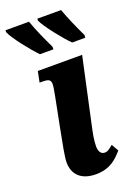

<svg xmlns="http://www.w3.org/2000/svg" viewBox="-151 -826 635 896"><g transform="rotate(-20 166.5 -378.0)"><path d="M270 -606H335L336 -619C315 -663 289 -721 273 -766H155V-756C171 -721 234 -642 270 -606ZM110 -606H177V-619C156 -663 129 -721 114 -766H-3V-756C12 -721 75 -642 110 -606ZM165 10C237 10 271 -26 300 -59L280 -94C261 -79 254 -71 237 -71C220 -71 209 -86 209 -112C209 -142 215 -172 224 -213L294 -536H74L63 -482H80C129 -482 121 -461 109 -395L82 -258C67 -181 54 -116 54 -89C54 -27 94 10 165 10Z"/></g></svg>

Font: Noto Serif Condensed Extra
Style: Italic
Weight: 800
Width: 3
Italic angle: -12°
Designer: Monotype Design Team
Foundry: Monotype Imaging Inc.
Version: Version 1.901